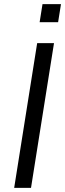

<svg xmlns="http://www.w3.org/2000/svg" viewBox="-20 -915 317 935"><path d="M49 0 161 -705H243L131 0ZM173 -807 187 -895H277L263 -807Z"/></svg>

Font: Nunito Sans 12pt ExtraLight 12pt
Style: Italic
Weight: 400
Italic angle: -9°
Version: Version 3.101;gftools[0.9.27]